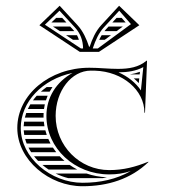

<svg xmlns="http://www.w3.org/2000/svg" viewBox="-20 -640 600 666"><path d="M163.5 -548C171.5 -542.7 179.6 -537.3 187.7 -532H237.7C236.1 -534 234.4 -536 232.7 -537.9L223.3 -548ZM208.9 -518 233.2 -502H253.6C251.9 -507.6 249.7 -512.9 247 -518ZM174.9 -578 158.3 -562H210.4C205.5 -567.3 200.6 -572.7 195.7 -578ZM342.3 -532H384.3L406.1 -548H356.7L347.3 -537.9C345.6 -536 343.9 -534.1 342.3 -532ZM332.7 -518C329.6 -512.9 326.8 -507.5 324.2 -502H343.4C350.7 -507.3 358 -512.7 365.2 -518ZM384.3 -578 369.6 -562H415.9L402 -578ZM288.9 -478C280.3 -504.2 268.3 -531.7 248.8 -552.8L186.9 -620L116.7 -552.5L256.9 -460H323.1L463.3 -552.5L393.1 -620L331.2 -552.8C311.7 -531.7 299.7 -504.2 291.1 -478ZM319.5 -472H301.8L302.5 -474.2C310.9 -499.7 322.4 -525.6 340 -544.7L393.6 -602.9L434.2 -556.3ZM260.5 -472 135.8 -554.3 186.4 -602.9 240 -544.7C258.9 -524.2 267.7 -500.1 268.2 -472ZM162 -338H141.9C134.7 -333 128 -327.6 121.7 -322H152.1C155.1 -327.5 158.4 -332.8 162 -338ZM145.3 -308H107.5C102.8 -302.9 98.4 -297.5 94.4 -292H139.3C141.1 -297.5 143.1 -302.8 145.3 -308ZM135.5 -278H85.1C82 -272.8 79.1 -267.4 76.6 -262H132.6C133.3 -267.4 134.3 -272.8 135.5 -278ZM131.3 -248H71C69.1 -242.7 67.5 -237.4 66.2 -232H131.1C131 -234 131 -236 131 -238C131 -241.4 131.1 -244.7 131.3 -248ZM203.7 -82C197.8 -87.1 192.3 -92.4 187.1 -98H98C102.3 -92.5 107 -87.1 112 -82ZM221.6 -68H127C133.7 -62.3 140.9 -56.9 148.4 -52H247.9C238.7 -56.8 229.9 -62.1 221.6 -68ZM280.6 -38H173C187 -31.2 201.8 -25.7 217.1 -22H335.5C340.7 -22.9 345.9 -24 350.8 -25.1C326.2 -26 302.6 -30.5 280.6 -38ZM134.2 -202C133.3 -207.3 132.5 -212.6 132 -218H63.6C62.8 -212.7 62.3 -207.4 62.1 -202ZM137.3 -188H62.2C62.5 -182.6 63.2 -177.3 64.1 -172H142.1C140.3 -177.2 138.7 -182.6 137.3 -188ZM147.6 -158H67.2C68.7 -152.6 70.4 -147.2 72.5 -142H155.3C152.5 -147.2 149.9 -152.5 147.6 -158ZM163.6 -128H78.8C81.6 -122.5 84.6 -117.2 88 -112H175C171 -117.2 167.2 -122.5 163.6 -128ZM430.8 -382H464.5C464.8 -385 465.1 -387.9 465.4 -390.9C453.9 -386.6 441.8 -383.7 430.8 -382ZM463 -368H444.2C450.5 -362.7 456.3 -357.3 461.1 -352H461.4C461.9 -357.3 462.5 -362.7 463 -368ZM40 -196C40 -85 151 6 266 6C354 6 434 -19 495 -78L494 -79C450 -61 408 -50 359 -50C256.3 -50 173 -134.2 173 -238C173 -324.7 227.7 -395 295 -395C300.3 -395 304.7 -394.9 310 -394.8C404.9 -391.8 481 -327.9 481 -249H483L490 -429L488.5 -429.7C461 -406.4 427.2 -401.1 389.2 -401.1C373.4 -401.1 357 -402 340.3 -403C322.7 -404.1 307.7 -405 290 -405C152 -405 40 -311.4 40 -196ZM390.9 -389.1C421.5 -389.2 452.1 -393.5 477.1 -407.3L468.8 -326.4C450.4 -353.5 423.4 -374.9 390.9 -389.1ZM231.6 -387C175 -355.6 141 -301.7 141 -238C141 -125.9 238.7 -35 359 -35C385.6 -35 408.2 -38.5 433.5 -46.6C384.1 -18.3 327.8 -6 266 -6C156.4 -6 52 -93.2 52 -196C52 -286.7 127.1 -365.1 231.6 -387Z"/></svg>

Font: SortefaxS02
Style: Medium
Weight: 500
Designer: gluk
Foundry: gluk
Version: Version 0.261